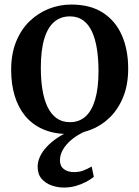

<svg xmlns="http://www.w3.org/2000/svg" viewBox="-20 -578 612 844"><path d="M29 -270.5Q29 -341 50.8 -394.8Q72.5 -448.5 110.2 -484.8Q148 -521 195 -539.5Q242 -558 293 -558Q377.5 -558 433 -521.8Q488.5 -485.5 516 -422Q543.5 -358.5 543.5 -276.5Q543.5 -205.5 521.5 -151.5Q499.5 -97.5 462.2 -61.2Q425 -25 377.5 -7Q330 11 279.5 11Q216.5 11 169.2 -9.8Q122 -30.5 91 -68Q60 -105.5 44.5 -157.2Q29 -209 29 -270.5ZM287.5 -41Q328 -41 355.8 -65.8Q383.5 -90.5 398.2 -140.5Q413 -190.5 413 -266.5Q413 -318 406.2 -361.8Q399.5 -405.5 384.8 -438Q370 -470.5 346 -488.2Q322 -506 287 -506Q246.5 -506 218 -481.5Q189.5 -457 174.5 -407Q159.5 -357 159.5 -280.5Q159.5 -228 166.5 -184.2Q173.5 -140.5 188.8 -108.5Q204 -76.5 228.2 -58.8Q252.5 -41 287.5 -41ZM260.5 246.5Q234.5 246.5 207.8 237.5Q181 228.5 163.2 208.2Q145.5 188 145.5 155Q145.5 132.5 156 110Q166.5 87.5 185.8 67Q205 46.5 231 28.8Q257 11 288 -1L316 -5L355.5 -1Q320.5 14.5 295.5 35.2Q270.5 56 257 79.2Q243.5 102.5 243.5 126.5Q243.5 152 260.5 165.2Q277.5 178.5 305.5 178.5Q328 178.5 346 171.8Q364 165 383 154L392.5 199.5Q377.5 211.5 356.8 222.2Q336 233 311.8 239.8Q287.5 246.5 260.5 246.5Z"/></svg>

Font: Merriweather 48pt SemiBold
Style: Regular
Weight: 600
Version: Version 2.100